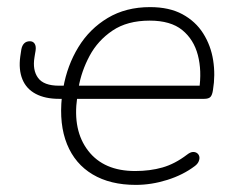

<svg xmlns="http://www.w3.org/2000/svg" viewBox="-20 -512 639 540"><path d="M362 8Q290 8 240.5 -21.5Q191 -51 168.5 -106.5Q146 -162 154 -239L159 -234H146Q107 -234 80.5 -248Q54 -262 43 -289Q32 -316 37 -353Q38 -358 38.5 -363Q39 -368 40 -373Q42 -384 48 -390Q54 -396 64 -396Q73 -396 77.5 -389Q82 -382 80 -369Q79 -365 78.5 -360.5Q78 -356 77 -351Q71 -315 87 -293Q103 -271 146 -271H162L158 -265Q169 -328 200.5 -379.5Q232 -431 283 -461.5Q334 -492 402 -492Q456 -492 493 -472Q530 -452 551.5 -418Q573 -384 579.5 -342.5Q586 -301 579 -259Q577 -245 572 -239.5Q567 -234 554 -234H193L197 -237Q184 -145 228 -88Q272 -31 360 -31Q402 -31 437 -41Q472 -51 506 -77Q515 -84 522 -84.5Q529 -85 534 -81.5Q539 -78 540.5 -72Q542 -66 539 -58.5Q536 -51 528 -45Q495 -20 450.5 -6Q406 8 362 8ZM559 -271 540 -259Q548 -313 536.5 -357Q525 -401 492.5 -427.5Q460 -454 401 -454Q338 -454 296.5 -426Q255 -398 232 -355Q209 -312 201 -266L198 -271Z"/></svg>

Font: Nunito Variable Extra Light
Style: Italic
Weight: 200
Italic angle: -9°
Designer: Vernon Adams
Foundry: Vernon Adams
Version: Version 3.602